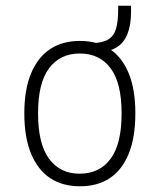

<svg xmlns="http://www.w3.org/2000/svg" viewBox="-20 -643 558 671"><path d="M260 8Q199 8 156 -20Q113 -48 89 -105Q65 -162 65 -247Q65 -331 89 -387.5Q113 -444 156 -472Q199 -500 259 -500Q320 -500 363 -472Q406 -444 429.5 -387.5Q453 -331 453 -247Q453 -162 429.5 -105Q406 -48 363 -20Q320 8 260 8ZM258 -36Q328 -36 366.5 -88Q405 -140 405 -247Q405 -353 366.5 -404.5Q328 -456 259 -456Q190 -456 151.5 -404.5Q113 -353 113 -247Q113 -140 151.5 -88Q190 -36 258 -36ZM321 -458 300 -472V-492Q338 -493 358 -505Q378 -517 385.5 -542.5Q393 -568 393 -612V-623H438V-603Q438 -556 425.5 -524.5Q413 -493 387.5 -477.5Q362 -462 321 -458Z"/></svg>

Font: Nunito Sans 7pt Condensed ExtraLight
Style: Regular
Weight: 250
Width: 3
Designer: Vernon Adams
Foundry: Vernon Adams
Version: Version 3.101;gftools[0.9.27]